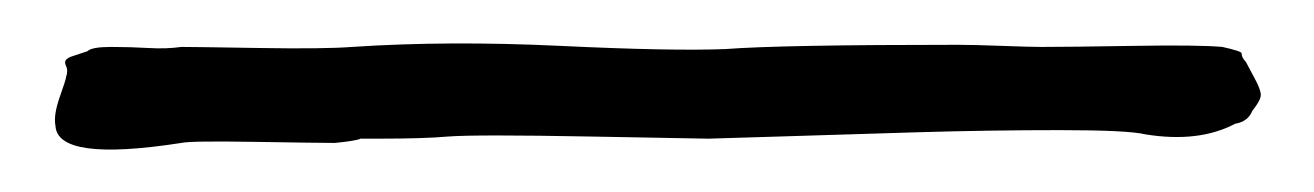

<svg xmlns="http://www.w3.org/2000/svg" viewBox="-20 -54 616 90"><path d="M559 4Q542 13 517 9Q509 7 476.5 7Q444 7 410 8Q376 9 345 10Q314 11 312 11Q311 11 257 10Q203 9 190 10Q179 11 157 11Q149 11 149 11Q147 12 137 13Q130 13 99.5 12.5Q69 12 65 13Q7 22 6 5Q5 0 8 -8.5Q11 -17 11 -18Q12 -21 11 -23Q10 -25 11 -26Q12 -27 13.5 -27.5Q15 -28 21 -30Q23 -32 32 -32Q41 -32 49.5 -31.5Q58 -31 65 -32Q71 -32 101.5 -31.5Q132 -31 145 -32Q190 -35 242.5 -32.5Q295 -30 320 -31Q346 -33 429 -33Q436 -33 449.5 -32.5Q463 -32 468 -32Q481 -32 511.5 -32.5Q542 -33 553 -32Q562 -30 562 -29Q562 -27 564 -25Q565 -23 568 -17.5Q571 -12 571 -9.5Q571 -7 567 -2Q565 3 559 4Z"/></svg>

Font: FuturaRenner Light
Style: Regular
Weight: 300
Designer: BSozoo
Foundry: BSozoo
Version: Version 1.001;PS 001.001;hotconv 1.0.70;makeotf.lib2.5.58329